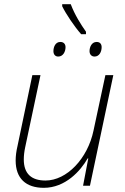

<svg xmlns="http://www.w3.org/2000/svg" viewBox="-20 -890 598 920"><path d="M369 -726H392V-738C368 -772 338 -819 319 -870H278V-860C296 -823 337 -762 369 -726ZM259 -619C282 -619 294 -642 294 -664C294 -678 286 -689 269 -689C245 -689 236 -664 236 -645C236 -630 244 -619 259 -619ZM433 -619C456 -619 467 -642 467 -664C467 -678 460 -689 443 -689C419 -689 409 -664 409 -645C409 -630 418 -619 433 -619ZM190 10C293 10 366 -71 400 -131H403L378 0H411L523 -530H485L428 -264C400 -130 300 -25 198 -25C131 -25 94 -57 94 -126C94 -143 96 -163 101 -186L174 -530H135L64 -191C58 -166 55 -142 55 -121C55 -35 104 10 190 10Z"/></svg>

Font: Noto Sans ExtraLight
Style: Italic
Weight: 200
Italic angle: -12°
Designer: Monotype Design Team
Foundry: Monotype Imaging Inc.
Version: Version 2.013